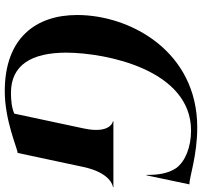

<svg xmlns="http://www.w3.org/2000/svg" viewBox="-41 -793 848 806"><g transform="rotate(90 383.0 -390.0)"><path d="M363 14C487 14 605 -40 622 -40L681 -316.5C705 -427.5 758.5 -440 765.5 -440V-442H489V-440C492.5 -440 543 -427.5 519 -316.5L457 -26C433 -15 399 -12 370 -12C253 -12 201 -98 201 -245C202 -415 274 -768 528 -768C597 -768 658 -744 686 -705C708 -672 715 -629 714 -581H716L754 -761C723 -761 633 -794 515 -794C197 -794 43 -515 43 -290C43 -117 139 14 363 14Z"/></g></svg>

Font: Beautique Display Medium
Style: Bold
Weight: 900
Italic angle: -12°
Designer: Nhat-Quang Ngo
Version: Version 1.100;Glyphs 3.2.3 (3260)